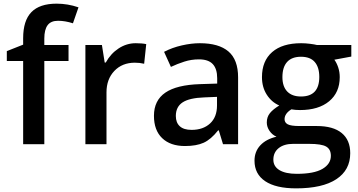

<svg xmlns="http://www.w3.org/2000/svg" viewBox="-20 -785 1950 1045"><path d="M353 -453.1H221.2V0H106V-453.1H17.1V-506.8L106 -542V-577.1Q106 -672.9 150.9 -719Q195.8 -765.1 288.1 -765.1Q348.6 -765.1 407.2 -745.1L377 -658.2Q334.5 -671.9 295.9 -671.9Q256.8 -671.9 239 -647.7Q221.2 -623.5 221.2 -575.2V-540H353Z M718.8 -549.8Q753.4 -549.8 775.9 -544.9L764.6 -438Q740.2 -443.8 713.9 -443.8Q645 -443.8 602.3 -398.9Q559.6 -354 559.6 -282.2V0H444.8V-540H534.7L549.8 -444.8H555.7Q582.5 -493.2 625.7 -521.5Q668.9 -549.8 718.8 -549.8Z M1193.8 0 1170.9 -75.2H1167Q1127.9 -25.9 1088.4 -8.1Q1048.8 9.8 986.8 9.8Q907.2 9.8 862.5 -33.2Q817.9 -76.2 817.9 -154.8Q817.9 -238.3 879.9 -280.8Q941.9 -323.2 1068.8 -327.1L1162.1 -330.1V-358.9Q1162.1 -410.6 1137.9 -436.3Q1113.8 -461.9 1063 -461.9Q1021.5 -461.9 983.4 -449.7Q945.3 -437.5 910.2 -420.9L873 -502.9Q917 -525.9 969.2 -537.8Q1021.5 -549.8 1067.9 -549.8Q1170.9 -549.8 1223.4 -504.9Q1275.9 -460 1275.9 -363.8V0ZM1022.9 -78.1Q1085.4 -78.1 1123.3 -113Q1161.1 -147.9 1161.1 -210.9V-257.8L1091.8 -254.9Q1010.7 -252 973.9 -227.8Q937 -203.6 937 -153.8Q937 -117.7 958.5 -97.9Q980 -78.1 1022.9 -78.1Z M1892.1 -540V-477.1L1799.8 -460Q1812.5 -442.9 1820.8 -418Q1829.1 -393.1 1829.1 -365.2Q1829.1 -281.7 1771.5 -233.9Q1713.9 -186 1612.8 -186Q1586.9 -186 1565.9 -189.9Q1528.8 -167 1528.8 -136.2Q1528.8 -117.7 1546.1 -108.4Q1563.5 -99.1 1609.9 -99.1H1704.1Q1793.5 -99.1 1839.8 -61Q1886.2 -22.9 1886.2 48.8Q1886.2 140.6 1810.5 190.4Q1734.9 240.2 1591.8 240.2Q1481.4 240.2 1423.3 201.2Q1365.2 162.1 1365.2 89.8Q1365.2 40 1396.7 6.1Q1428.2 -27.8 1484.9 -41Q1461.9 -50.8 1447 -72.5Q1432.1 -94.2 1432.1 -118.2Q1432.1 -148.4 1449.2 -169.4Q1466.3 -190.4 1500 -210.9Q1458 -229 1431.9 -269.8Q1405.8 -310.5 1405.8 -365.2Q1405.8 -453.1 1461.2 -501.5Q1516.6 -549.8 1619.1 -549.8Q1642.1 -549.8 1667.2 -546.6Q1692.4 -543.5 1705.1 -540ZM1467.8 84Q1467.8 121.1 1501.2 141.1Q1534.7 161.1 1595.2 161.1Q1689 161.1 1734.9 134.3Q1780.8 107.4 1780.8 63Q1780.8 27.8 1755.6 12.9Q1730.5 -2 1662.1 -2H1575.2Q1525.9 -2 1496.8 21.2Q1467.8 44.4 1467.8 84ZM1517.1 -365.2Q1517.1 -314.5 1543.2 -287.1Q1569.3 -259.8 1618.2 -259.8Q1717.8 -259.8 1717.8 -366.2Q1717.8 -418.9 1693.1 -447.5Q1668.5 -476.1 1618.2 -476.1Q1568.4 -476.1 1542.7 -447.8Q1517.1 -419.4 1517.1 -365.2Z"/></svg>

Font: f0_51262          
Style: Regular
Weight: 600
Foundry: Ascender Corporation
Version: Version 1.10